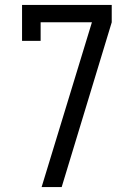

<svg xmlns="http://www.w3.org/2000/svg" viewBox="-20 -755 540 775"><path d="M148 0 351 -665H144V-590H69V-735H431V-665L229 0Z"/></svg>

Font: Iosevka Slab
Style: Regular
Weight: 400
Monospace: yes
Designer: Belleve Invis
Foundry: Belleve Invis
Version: Version 11.2.4; ttfautohint (v1.8.3)